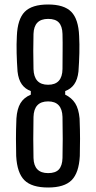

<svg xmlns="http://www.w3.org/2000/svg" viewBox="-20 -827 427 854"><path d="M194 7Q121 7 88.5 -25.5Q56 -58 52 -133Q51 -171 51 -210Q51 -249 53 -300Q56 -343 71 -368Q86 -393 117 -406V-422Q92 -431 77 -452Q62 -473 58 -509Q55 -551 54 -591Q53 -631 55 -667Q58 -742 90 -774.5Q122 -807 194 -807Q265 -807 297 -774.5Q329 -742 332 -667Q334 -631 333 -591Q332 -551 329 -509Q325 -473 310 -452Q295 -431 270 -422V-406Q299 -392 314.5 -367.5Q330 -343 334 -300Q336 -249 336 -210Q336 -171 335 -133Q331 -58 298.5 -25.5Q266 7 194 7ZM194 -450Q257 -450 258 -520Q258 -563 258.5 -600Q259 -637 258 -676Q257 -710 242 -726.5Q227 -743 194 -743Q131 -743 129 -676Q127 -603 129 -520Q131 -450 194 -450ZM194 -57Q227 -57 242 -73.5Q257 -90 258 -124Q259 -166 259 -209Q259 -252 258 -307Q256 -376 194 -376Q131 -376 129 -307Q128 -252 128 -209Q128 -166 129 -124Q131 -57 194 -57Z"/></svg>

Font: Big Shoulders Display Medium
Style: Regular
Weight: 500
Designer: Patric King
Foundry: XO Type Co
Version: Version 1.000; ttfautohint (v1.8.2)